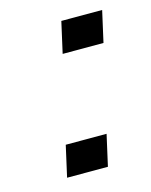

<svg xmlns="http://www.w3.org/2000/svg" viewBox="-70 -429 376 477"><g transform="rotate(-15 118.5 -190.0)"><path d="M132 -380 114 -300H219L237 -380ZM63 -80 45 0H150L168 -80Z"/></g></svg>

Font: Pfennig
Style: BoldItalic
Weight: 700
Italic angle: -13°
Version: Version 20100423